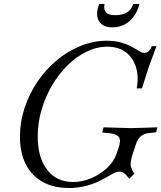

<svg xmlns="http://www.w3.org/2000/svg" viewBox="-20 -928 809 962"><path d="M327 14Q249 14 194 -16.5Q139 -47 109.5 -104.5Q80 -162 80 -243Q80 -318 103.5 -388.5Q127 -459 168.5 -520Q210 -581 265 -626.5Q320 -672 384 -698Q448 -724 515 -724Q554 -724 589.5 -714Q625 -704 661 -682Q682 -669 689 -666Q696 -663 703 -663Q729 -663 740 -697H764L726 -594L691 -485H665Q676 -547 660.5 -594Q645 -641 608.5 -667.5Q572 -694 518 -694Q465 -694 414.5 -669.5Q364 -645 319.5 -601.5Q275 -558 241 -500.5Q207 -443 188 -377.5Q169 -312 169 -244Q169 -138 216.5 -77Q264 -16 346 -16Q393 -16 438 -35.5Q483 -55 517 -87Q551 -119 564 -158L574 -187Q587 -225 576 -241Q565 -257 524 -261L492 -264L499 -290L638 -286L769 -290L762 -265L725 -261Q678 -256 662 -208L644 -154Q633 -120 635 -100.5Q637 -81 653 -58L628 -32Q612 -53 601.5 -60.5Q591 -68 580 -68Q569 -68 557.5 -63.5Q546 -59 514 -40Q466 -12 420.5 1Q375 14 327 14ZM542 -791Q496 -791 477 -820.5Q458 -850 473 -896L477 -908H504L503 -903Q499 -880 511 -866Q523 -852 557 -852Q589 -852 611.5 -863Q634 -874 646 -903L648 -908H679L674 -893Q658 -844 623.5 -817.5Q589 -791 542 -791Z"/></svg>

Font: Baskervville
Style: Italic
Weight: 400
Italic angle: -18°
Designer: ANRT
Foundry: ANRT
Version: Version 1.100